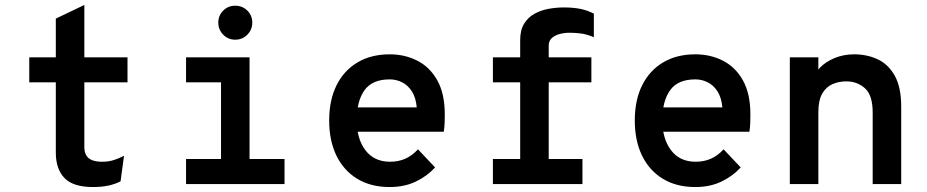

<svg xmlns="http://www.w3.org/2000/svg" viewBox="-20 -742 3736 774"><path d="M355 12Q275 12 240 -24.2Q205 -60.5 205 -127V-410H98V-511H205V-667L320 -722V-511H494V-410H320V-149Q320 -130 327.2 -116.8Q334.5 -103.5 350.2 -96.8Q366 -90 392 -90Q417.5 -90 438.8 -96.8Q460 -103.5 480 -114L466 -11Q444.5 0 417.5 6Q390.5 12 355 12Z M871 0V-511H986V0ZM730 0V-101H1127V0ZM730 -410V-511H946V-410ZM928 -582Q899.5 -582 879.8 -602.2Q860 -622.5 860 -651Q860 -679.5 879.8 -699.2Q899.5 -719 928 -719Q957.5 -719 977.2 -699.2Q997 -679.5 997 -651Q997 -622.5 977.2 -602.2Q957.5 -582 928 -582Z M1551 12Q1475 12 1420.2 -21.2Q1365.5 -54.5 1336.2 -114.8Q1307 -175 1307 -256Q1307 -339 1337 -398.8Q1367 -458.5 1421.8 -490.8Q1476.5 -523 1551 -523Q1612.5 -523 1663 -497Q1713.5 -471 1743.2 -417.5Q1773 -364 1773 -281Q1773 -267.5 1772.5 -249Q1772 -230.5 1769 -211H1395V-309H1660Q1656.5 -348.5 1640.5 -373.5Q1624.5 -398.5 1601 -410.2Q1577.5 -422 1551 -422Q1480.5 -422 1449.2 -378Q1418 -334 1418 -258Q1418 -182.5 1453.2 -136.2Q1488.5 -90 1552 -90Q1586 -90 1613.5 -102Q1641 -114 1665 -140L1734 -67Q1702 -32 1656.2 -10Q1610.5 12 1551 12Z M2077 0V-410H1967V-511H2077V-581Q2077 -621 2093 -646.8Q2109 -672.5 2135.2 -686.8Q2161.5 -701 2192.2 -706.5Q2223 -712 2252 -712Q2291 -712 2319.5 -706.2Q2348 -700.5 2374 -687V-592Q2347 -603.5 2323.2 -606.8Q2299.5 -610 2277 -610Q2254 -610 2234.8 -604.5Q2215.5 -599 2203.8 -587.8Q2192 -576.5 2192 -559V-511H2364V-410H2192V0ZM1967 0V-101H2328V0Z M2783 12Q2707 12 2652.2 -21.2Q2597.5 -54.5 2568.2 -114.8Q2539 -175 2539 -256Q2539 -339 2569 -398.8Q2599 -458.5 2653.8 -490.8Q2708.5 -523 2783 -523Q2844.5 -523 2895 -497Q2945.5 -471 2975.2 -417.5Q3005 -364 3005 -281Q3005 -267.5 3004.5 -249Q3004 -230.5 3001 -211H2627V-309H2892Q2888.5 -348.5 2872.5 -373.5Q2856.5 -398.5 2833 -410.2Q2809.5 -422 2783 -422Q2712.5 -422 2681.2 -378Q2650 -334 2650 -258Q2650 -182.5 2685.2 -136.2Q2720.5 -90 2784 -90Q2818 -90 2845.5 -102Q2873 -114 2897 -140L2966 -67Q2934 -32 2888.2 -10Q2842.5 12 2783 12Z M3164 0V-511H3279V-390L3264 -424Q3264 -446.5 3285.5 -469.2Q3307 -492 3343.2 -507.5Q3379.5 -523 3424 -523Q3475 -523 3518 -503Q3561 -483 3587 -436.8Q3613 -390.5 3613 -312V0H3498V-288Q3498 -358.5 3466.8 -386.2Q3435.5 -414 3392 -414Q3361.5 -414 3335.8 -402.8Q3310 -391.5 3294.5 -364.5Q3279 -337.5 3279 -290V0Z"/></svg>

Font: Overpass Mono
Style: Bold
Weight: 700
Monospace: yes
Designer: Delve Withrington, Dave Bailey
Foundry: Delve Fonts LLC
Version: Version 4.000